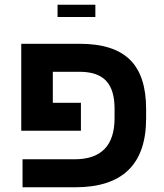

<svg xmlns="http://www.w3.org/2000/svg" viewBox="-20 -791 692 811"><path d="M463.9 -292V-333Q463.9 -411.6 428.2 -449.7Q392.6 -487.8 315.9 -487.8H203.1V-356.9H321.8V-238.8H69.8V-606H316.9Q460.4 -606 528.8 -538.8Q597.2 -471.7 597.2 -331.1V-291Q597.2 0 297.9 0H75.2V-118.2H294.9Q463.9 -118.2 463.9 -292ZM223.1 -719.2V-771H382.8V-719.2Z"/></svg>

Font: Libra Sans Modern
Style: Bold
Weight: 700
Foundry: Stefan Peev, Context Ltd
Version: Version 1.000